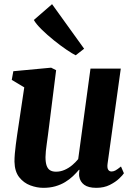

<svg xmlns="http://www.w3.org/2000/svg" viewBox="-20 -892 648 922"><path d="M188 10Q157 10 125.5 -1.8Q94 -13.5 72.2 -41Q50.5 -68.5 49.5 -116Q49.5 -133.5 51.2 -154.2Q53 -175 56 -198.2Q59 -221.5 62.5 -245.5Q66 -269.5 69.5 -292L96.5 -472.5L36.5 -508.5L44 -550L225.5 -567L249.5 -555L216 -288.5Q213.5 -267 210.5 -245.2Q207.5 -223.5 204.8 -203.5Q202 -183.5 200.2 -166.5Q198.5 -149.5 198.5 -137.5Q198.5 -112 204 -96.5Q209.5 -81 220.8 -74.2Q232 -67.5 249 -67.5Q270 -67.5 289.8 -76Q309.5 -84.5 326.2 -98.5Q343 -112.5 355.5 -128L414.5 -562.5H560L496.5 -105.5Q494 -86 499.5 -77.2Q505 -68.5 515.5 -68.5Q524.5 -68.5 533.8 -73.2Q543 -78 561 -92.5L575 -60Q570 -51.5 552.5 -34.8Q535 -18 507.2 -4Q479.5 10 442.5 10Q404 10 384.2 -4.8Q364.5 -19.5 360.5 -44.5Q360 -47 359.8 -50.8Q359.5 -54.5 359.8 -58.8Q360 -63 360.5 -67.5Q361 -72 361.5 -76L359.5 -77Q346.5 -61.5 330.2 -46Q314 -30.5 293 -17.8Q272 -5 246 2.5Q220 10 188 10ZM343.5 -626.5Q328.5 -633.5 299.8 -653Q271 -672.5 239 -698.2Q207 -724 180.2 -750.2Q153.5 -776.5 142.5 -796L230 -872L384 -658Z"/></svg>

Font: Merriweather 20pt ExtraBold
Style: Italic
Weight: 800
Italic angle: -7.8°
Version: Version 2.101